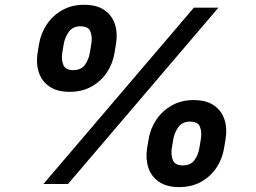

<svg xmlns="http://www.w3.org/2000/svg" viewBox="-20 -759 1055 792"><path d="M267.1 -380.2Q215.5 -380.2 183.6 -402.3Q151.8 -424.4 139.9 -461Q128.1 -497.5 135 -540.5L141.3 -578.6Q148.7 -622.1 173.3 -658.7Q197.9 -695.3 237.1 -717.3Q276.3 -739.3 326.7 -739.3Q379.1 -739.3 410.7 -717.3Q442.3 -695.3 454.2 -658.7Q466 -622.1 458.6 -578.6L452.3 -540.5Q445.4 -497 421.2 -460.6Q396.9 -424.1 357.8 -402.1Q318.7 -380.2 267.1 -380.2ZM281.8 -469.7Q314.7 -469.7 330.4 -491.8Q346.1 -513.9 350.4 -540.5L356.8 -578.6Q361.3 -605.5 353.4 -628Q345.4 -650.5 311.8 -650.5Q280.1 -650.5 263.8 -627.6Q247.5 -604.7 243.2 -578.6L236.8 -540.5Q232.5 -513.9 241.1 -491.8Q249.7 -469.7 281.8 -469.7ZM719 12.8Q667.4 12.8 635.5 -9.2Q603.6 -31.3 591.8 -67.9Q580 -104.5 586.8 -147.5L593.2 -185.6Q600.5 -229.1 625.2 -265.7Q649.8 -302.3 689 -324.3Q728.2 -346.2 778.6 -346.2Q831 -346.2 862.6 -324.3Q894.2 -302.3 906 -265.7Q917.9 -229.1 910.5 -185.6L904.2 -147.5Q897.3 -104 873.1 -67.5Q848.8 -31.1 809.7 -9.1Q770.6 12.8 719 12.8ZM733.7 -76.7Q766.6 -76.7 782.3 -98.8Q798 -120.8 802.3 -147.5L808.6 -185.6Q813.2 -212.5 805.2 -235Q797.3 -257.4 763.6 -257.4Q731.9 -257.4 715.7 -234.6Q699.4 -211.7 695 -185.6L688.7 -147.5Q684.4 -120.8 693 -98.8Q701.6 -76.7 733.7 -76.7ZM159.2 0 779.8 -727.5H881.1L260.5 0Z"/></svg>

Font: Inter
Style: Italic
Weight: 400
Italic angle: -9.3988°
Designer: Rasmus Andersson
Foundry: rsms
Version: Version 4.001;git-66647c0bb